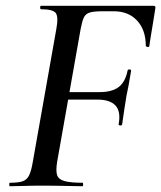

<svg xmlns="http://www.w3.org/2000/svg" viewBox="-20 -645 558 665"><path d="M14 0Q12 0 12 -6Q12 -12 14 -12Q43 -12 58 -17Q73 -22 80.5 -37Q88 -52 93 -81L175 -544Q183 -587 173 -600Q163 -613 122 -613Q119 -613 119 -619Q119 -625 122 -625H512Q520 -625 518 -616Q515 -597 511 -572Q507 -547 503 -523.5Q499 -500 497 -485Q496 -481 490.5 -482.5Q485 -484 485 -486Q485 -541 455 -573.5Q425 -606 374 -606H335Q305 -606 290.5 -601.5Q276 -597 270 -583.5Q264 -570 259 -543L178 -85Q173 -55 177.5 -39.5Q182 -24 203 -18Q224 -12 266 -12Q268 -12 268 -6Q268 0 266 0Q245 0 209 -1Q173 -2 120 -2Q90 -2 63 -1Q36 0 14 0ZM403 -214Q402 -210 396 -210.5Q390 -211 391 -215Q399 -259 380 -279.5Q361 -300 318 -300H177L180 -326H325Q368 -326 391 -343.5Q414 -361 422 -401Q423 -405 429 -404.5Q435 -404 434 -399Q429 -368 425.5 -350Q422 -332 418 -313Q414 -289 410.5 -265.5Q407 -242 403 -214Z"/></svg>

Font: Cormorant SemiBold
Style: Italic
Weight: 600
Italic angle: -10°
Designer: Christian Thalmann (Catharsis Fonts)
Foundry: Catharsis Fonts
Version: Version 4.000